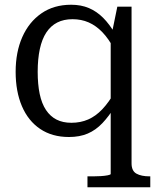

<svg xmlns="http://www.w3.org/2000/svg" viewBox="-20 -567 674 810"><path d="M349 223V177H373Q388 177 405 176Q422 175 434.5 172.5Q447 170 447 167V-414L451 -422L475 -539H535V122Q535 154 555.5 165.5Q576 177 611 177H614V223ZM280 -547Q322 -547 355 -533Q388 -519 415 -492Q442 -465 466 -424L462 -359Q439 -403 412 -431Q385 -459 354 -472.5Q323 -486 286 -486Q249 -486 221.5 -472Q194 -458 175.5 -430Q157 -402 148 -360Q139 -318 139 -264Q139 -211 147.5 -170.5Q156 -130 174 -103Q192 -76 218.5 -62.5Q245 -49 281 -49Q320 -49 352 -63Q384 -77 411.5 -106Q439 -135 464 -179L465 -118Q440 -77 412 -47.5Q384 -18 350 -3.5Q316 11 271 11Q200 11 149.5 -23Q99 -57 72.5 -119Q46 -181 46 -264Q46 -347 74 -410.5Q102 -474 154.5 -510.5Q207 -547 280 -547Z"/></svg>

Font: Roboto Serif 20pt SemiCondensed
Style: Regular
Weight: 400
Width: 4
Version: Version 1.008